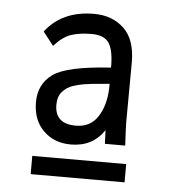

<svg xmlns="http://www.w3.org/2000/svg" viewBox="-41 -814 476 542"><g transform="rotate(5 197.0 -543.0)"><path d="M170.9 -403.3Q123.5 -403.3 93 -433.3Q62.5 -463.4 62.5 -514.2Q62.5 -564.9 101.3 -593.3Q140.1 -621.6 265.1 -629.4V-638.2Q264.2 -682.1 250.5 -700.7Q236.8 -719.2 202.6 -719.2Q168.5 -719.2 144.5 -711.2Q120.6 -703.1 96.7 -676.3L66.9 -714.4Q114.3 -776.4 204.6 -776.4Q256.3 -776.4 289.3 -745.1Q322.3 -713.9 322.3 -649.4L321.3 -479.5Q321.3 -466.8 324.2 -413.6H266.6L265.1 -452.1Q232.4 -403.3 170.9 -403.3ZM180.2 -457.5Q221.2 -457.5 242.2 -489.5Q263.2 -521.5 265.1 -570.3V-583.5Q257.8 -582.5 241.9 -581.3Q226.1 -580.1 216.8 -579.1Q207.5 -578.1 193.1 -575.9Q178.7 -573.7 161.9 -568.1Q145 -562.5 132.8 -548.8Q120.6 -535.2 120.6 -511.7Q120.6 -457.5 180.2 -457.5ZM65.4 -361.8H331.5V-310.1H65.4Z"/></g></svg>

Font: Oxygen-Regular
Style: Regular
Weight: 400
Designer: Vernon Adams
Foundry: Vernon Adams
Version: Version Release 0.2.3 webfont; ttfautohint (v0.93.3-1d66) -l